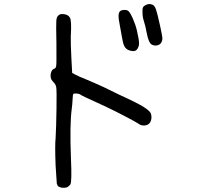

<svg xmlns="http://www.w3.org/2000/svg" viewBox="-20 -763 1040 939"><path d="M694.3 -739.3Q710.9 -747.1 727.5 -739.3Q736.3 -734.4 742.7 -717.3Q749 -700.2 762.7 -637.7Q772.5 -592.8 773.9 -579.6Q775.4 -566.4 768.6 -554.7Q762.7 -543.9 748 -541Q733.4 -538.1 720.7 -545.9Q707 -554.7 698.2 -598.6Q692.4 -633.8 680.7 -669.9Q676.8 -682.6 676.8 -704.1Q675.8 -720.7 679.7 -727.5Q683.6 -734.4 694.3 -739.3ZM576.2 -712.9Q593.8 -716.8 605.5 -710.9Q615.2 -705.1 629.4 -672.9Q643.6 -640.6 649.4 -614.3Q652.3 -597.7 657.2 -577.1Q662.1 -548.8 658.2 -537.1Q654.3 -525.4 648.4 -519.5Q635.7 -506.8 607.4 -518.6Q594.7 -524.4 587.9 -537.6Q581.1 -550.8 575.2 -587.9Q567.4 -630.9 564.5 -647.5Q554.7 -692.4 565.4 -706.1Q570.3 -711.9 576.2 -712.9ZM266.6 -688.5Q274.4 -695.3 288.1 -694.3Q312.5 -692.4 321.3 -677.7Q331.1 -664.1 326.2 -585.9Q325.2 -553.7 329.1 -478.5L333 -406.2L347.7 -398.4Q365.2 -388.7 405.3 -373Q471.7 -344.7 491.2 -335Q512.7 -324.2 565.4 -298.8Q651.4 -259.8 683.6 -239.3Q715.8 -218.8 718.8 -205.1Q724.6 -181.6 713.9 -164.1Q706.1 -151.4 688 -149.4Q669.9 -147.5 655.3 -159.2Q643.6 -167 602.5 -188.5Q575.2 -202.1 545.9 -217.8Q512.7 -234.4 449.2 -263.7Q381.8 -293.9 374 -299.8Q367.2 -304.7 355 -305.7Q342.8 -306.6 338.9 -303.7Q335.9 -301.8 335 -277.3Q334 -252.9 331.1 -232.4Q320.3 -153.3 327.1 14.6Q332 125 324.2 138.7Q319.3 146.5 307.6 153.3Q279.3 160.2 262.7 146.5L257.8 134.8L252 47.9Q248 -53.7 252 -87.9Q254.9 -139.6 256.3 -231Q257.8 -322.3 254.9 -336.9Q252 -350.6 244.1 -358.4Q237.3 -365.2 231.4 -374Q224.6 -388.7 229 -406.2Q233.4 -423.8 247.1 -427.7Q252.9 -429.7 254.9 -441.4Q256.8 -449.2 255.9 -552.7Q253.9 -640.6 255.4 -661.1Q256.8 -681.6 266.6 -688.5Z"/></svg>

Font: JasonHandwriting4
Style: Regular
Weight: 400
Version: Version 1.01.21